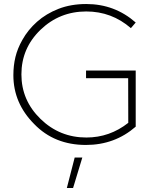

<svg xmlns="http://www.w3.org/2000/svg" viewBox="-20 -720 798 955"><path d="M407.5 1Q250.5 1 150 -103Q46.5 -207 46.5 -346Q46.5 -394 56.8 -436.5Q67 -479 91.5 -522Q119 -571.5 164.2 -611.8Q209.5 -652 271 -676Q332.5 -700 409 -700Q550.5 -700 655 -608L631 -580Q535.5 -663 409 -663Q276 -663 181.2 -571.5Q86.5 -480 86.5 -350Q86.5 -221 181.5 -128.5Q276.5 -36 409.5 -36Q525.5 -36 618 -109L617.5 -331H408V-369H655V-90Q550.5 1 407.5 1ZM343.5 215H312.5L351.5 63.5H389.5Z"/></svg>

Font: Argentum Novus ExtraLight
Style: Regular
Weight: 250
Designer: Julieta Ulanovsky (font) & Cristiano Sobral (main changes)
Foundry: Julieta Ulanovsky (font) & Cristiano Sobral (main changes)
Version: Version 3.00;November 27, 2020;FontCreator 13.0.0.2655 64-bi